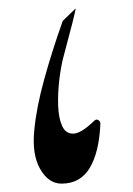

<svg xmlns="http://www.w3.org/2000/svg" viewBox="-20 -439 318 459"><path d="M127 0Q96 0 76 -35Q56 -70 62 -128Q67 -182 86 -250.5Q105 -319 130 -389L161 -419Q160 -412 153 -384Q146 -356 133 -308Q126 -283 122 -250Q118 -217 119 -187Q120 -157 128.5 -138Q137 -119 155.5 -119.5Q174 -120 205 -150Q210 -155 215 -152Q220 -149 220 -143Q217 -75 194.5 -37.5Q172 0 127 0Z"/></svg>

Font: Aref Ruqaa Ink
Style: Regular
Weight: 400
Designer: Abdullah Aref
Version: Version 1.005